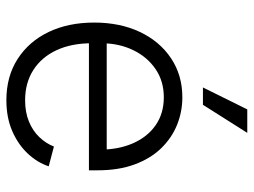

<svg xmlns="http://www.w3.org/2000/svg" viewBox="-118 -677 807 611"><g transform="rotate(90 285.5 -371.5)"><path d="M298.8 11.7Q223.1 11.7 167.5 -24.2Q111.8 -60.1 81.8 -122.8Q51.8 -185.5 51.8 -267.6Q51.8 -349.6 81.5 -412.8Q111.3 -476.1 165.3 -512.2Q219.2 -548.3 289.6 -548.3Q335.4 -548.3 377.2 -531.5Q418.9 -514.6 451.7 -481Q484.4 -447.3 503.2 -396.5Q522 -345.7 522 -278.3V-251H93.3V-307.6H486.3L456.1 -286.6Q456.1 -345.2 436 -391.1Q416 -437 378.7 -463.1Q341.3 -489.3 289.6 -489.3Q237.8 -489.3 199.2 -462.6Q160.6 -436 139.2 -391.1Q117.7 -346.2 117.7 -291.5V-259.3Q117.7 -195.8 139.6 -148.2Q161.6 -100.6 202.6 -74.2Q243.7 -47.9 298.8 -47.9Q337.4 -47.9 366.9 -60.1Q396.5 -72.3 416.5 -93.3Q436.5 -114.3 446.3 -139.6L509.3 -123Q497.1 -86.4 468.3 -55.9Q439.5 -25.4 396.7 -6.8Q354 11.7 298.8 11.7ZM258.3 -613.8 328.1 -754.9H402.8L313.5 -613.8Z"/></g></svg>

Font: Inter 17pt Light
Style: Regular
Weight: 300
Version: Version 4.001;git-66647c0bb